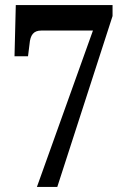

<svg xmlns="http://www.w3.org/2000/svg" viewBox="-20 -734 496 754"><path d="M125 0H205L422 -671V-714H42L37 -513H90L96 -561C99 -597 112 -614 142 -614H345Z"/></svg>

Font: Noto Serif Bengali ExtraCondensed
Style: Bold
Weight: 700
Width: 2
Designer: Juan Bruce, Universal Thirst, Indian Type Foundry and the Monotype Design Team.
Foundry: Monotype Imaging Inc.
Version: Version 2.003